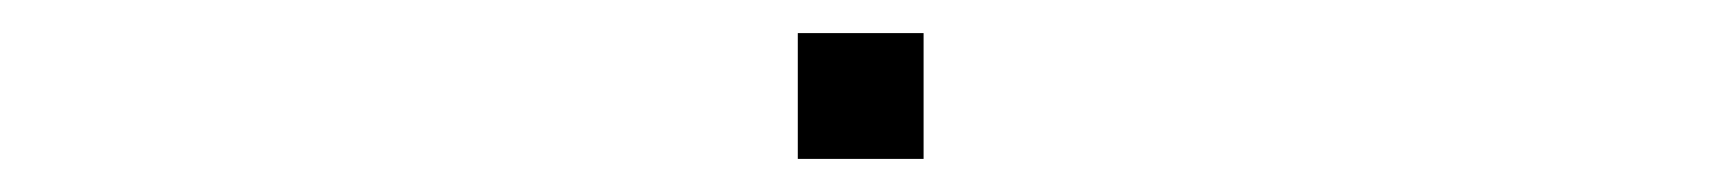

<svg xmlns="http://www.w3.org/2000/svg" viewBox="-20 -418 1040 116"><path d="M462 -322V-398H538V-322Z"/></svg>

Font: M PLUS 1 Thin ExtraLight
Style: Regular
Weight: 250
Version: Version 1.001